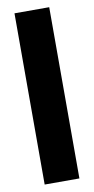

<svg xmlns="http://www.w3.org/2000/svg" viewBox="-82 -736 379 773"><g transform="rotate(-10 107.0 -350.0)"><path d="M36 0V-700H178V0Z"/></g></svg>

Font: Tektur Condensed SemiBold
Style: Regular
Weight: 600
Width: 3
Designer: Adam Jagosz
Foundry: Adam Jagosz
Version: Version 1.005;gftools[0.9.30]